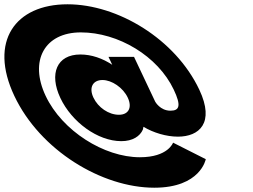

<svg xmlns="http://www.w3.org/2000/svg" viewBox="-239 -860 1180 895"><path d="M555.4 -344C507.4 -344 484.5 -386 484.5 -386L385.7 -595H266.7L284.2 -558C239 -588 187.5 -606 135.5 -606C25.5 -606 -10.9 -516 42.5 -403C95.4 -291 216.5 -202 326.5 -202C379.5 -202 413.6 -225 427 -256L429.8 -269C476.1 -241 536.6 -223 590.6 -223C688.6 -223 763.8 -286 690 -442C578.5 -678 309.9 -840 75.9 -840C-168.1 -840 -292.3 -667 -172.2 -413C-52.2 -159 236.1 15 480.1 15C696.1 15 720.2 -118 720.2 -118L567.8 -195C567.8 -195 545 -127 413 -127C246 -127 50.8 -250 -26.2 -413C-103.3 -576 -32.2 -709 137.8 -709C311.8 -709 496.8 -599 571 -442C606 -368 598.4 -344 555.4 -344ZM196.5 -405C174.3 -452 193.8 -487 238.8 -487C281.8 -487 334.3 -452 356.5 -405C378.3 -359 360.4 -325 315.4 -325C267.4 -325 218.3 -359 196.5 -405Z"/></svg>

Font: Hussar
Style: BdOpOblFive
Weight: 700
Foundry: Cannot Into Space Fonts
Version: Version 2.00